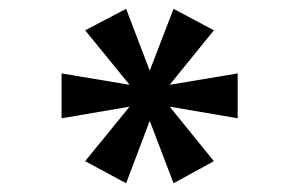

<svg xmlns="http://www.w3.org/2000/svg" viewBox="-20 -755 680 437"><path d="M521 -485.8 366.2 -512.2 466.8 -388.2 375 -337.9 320.8 -480 267.1 -337.9 173.8 -388.2 274.9 -512.2 120.1 -485.8V-587.9L274.9 -562L173.8 -686L267.1 -734.9L320.8 -594.2L375 -734.9L466.8 -686L366.2 -562L521 -587.9Z"/></svg>

Font: Perun
Style: Bold
Weight: 700
Foundry: Copyright (c) Stefan Peev, Context Ltd, 2016
Version: Version 1.0000